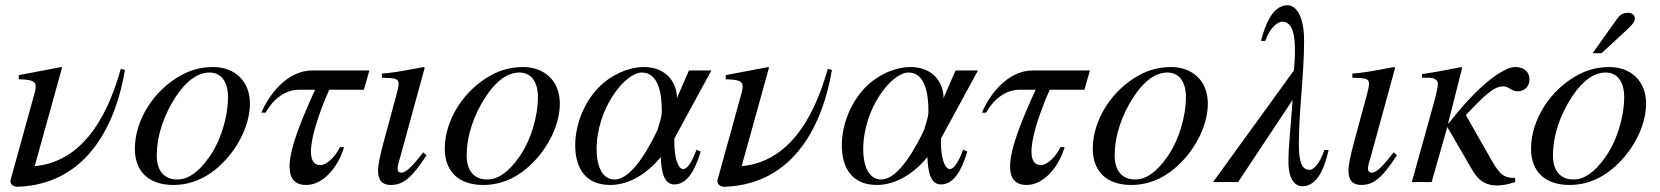

<svg xmlns="http://www.w3.org/2000/svg" viewBox="-20 -698 6362 736"><path d="M443 -434C403 -291 317 -80 113 -61L218 -439L215 -441L52 -410V-394C95 -393 117 -389 117 -367C117 -363 116 -355 115 -350L23 -17C21 -12 20 -8 20 -4C20 11 34 18 48 18C321 8 426 -232 459 -430Z M938 -301C938 -389 878 -441 797 -441C756 -441 716 -432 677 -411C572 -355 497 -240 497 -128C497 -41 550 11 644 11C710 11 774 -14 832 -72C898 -137 938 -225 938 -301ZM854 -326C854 -250 826 -156 780 -93C741 -39 703 -10 659 -10C612 -10 581 -41 581 -101C581 -180 609 -259 655 -329C695 -389 739 -420 783 -420C826 -420 854 -387 854 -326Z M1396 -428H1178C1078 -428 1009 -331 982 -266H998C1027 -318 1073 -354 1127 -354H1188C1141 -251 1090 -133 1090 -60C1090 -17 1107 11 1154 11C1218 11 1276 -56 1299 -134H1283C1266 -98 1233 -65 1208 -65C1182 -65 1172 -86 1172 -116C1172 -130 1172 -195 1242 -354H1375Z M1602 -114C1559 -57 1535 -36 1518 -36C1510 -36 1504 -41 1504 -51C1504 -65 1509 -78 1514 -95L1608 -438L1604 -441C1503 -422 1483 -419 1444 -416V-400C1498 -399 1508 -396 1508 -376C1508 -368 1504 -350 1499 -332L1451 -155C1436 -99 1429 -64 1429 -44C1429 -7 1445 11 1478 11C1528 11 1560 -19 1615 -103Z M2126 -301C2126 -389 2066 -441 1985 -441C1944 -441 1904 -432 1865 -411C1760 -355 1685 -240 1685 -128C1685 -41 1738 11 1832 11C1898 11 1962 -14 2020 -72C2086 -137 2126 -225 2126 -301ZM2042 -326C2042 -250 2014 -156 1968 -93C1929 -39 1891 -10 1847 -10C1800 -10 1769 -41 1769 -101C1769 -180 1797 -259 1843 -329C1883 -389 1927 -420 1971 -420C2014 -420 2042 -387 2042 -326Z M2707 -428H2621L2575 -322C2575 -381 2534 -441 2449 -441C2387 -441 2320 -409 2276 -364C2220 -307 2185 -222 2185 -141C2185 -57 2222 11 2319 11C2394 11 2463 -35 2513 -96C2515 -35 2527 9 2565 9C2613 9 2644 -43 2666 -117L2650 -124C2629 -69 2613 -50 2599 -50C2577 -50 2565 -101 2565 -149V-167ZM2517 -272C2517 -245 2505 -220 2501 -201C2474 -145 2406 -10 2336 -10C2285 -10 2267 -68 2267 -125C2267 -284 2377 -420 2440 -420C2504 -420 2517 -340 2517 -272Z M3153 -434C3113 -291 3027 -80 2823 -61L2928 -439L2925 -441L2762 -410V-394C2805 -393 2827 -389 2827 -367C2827 -363 2826 -355 2825 -350L2733 -17C2731 -12 2730 -8 2730 -4C2730 11 2744 18 2758 18C3031 8 3136 -232 3169 -430Z M3729 -428H3643L3597 -322C3597 -381 3556 -441 3471 -441C3409 -441 3342 -409 3298 -364C3242 -307 3207 -222 3207 -141C3207 -57 3244 11 3341 11C3416 11 3485 -35 3535 -96C3537 -35 3549 9 3587 9C3635 9 3666 -43 3688 -117L3672 -124C3651 -69 3635 -50 3621 -50C3599 -50 3587 -101 3587 -149V-167ZM3539 -272C3539 -245 3527 -220 3523 -201C3496 -145 3428 -10 3358 -10C3307 -10 3289 -68 3289 -125C3289 -284 3399 -420 3462 -420C3526 -420 3539 -340 3539 -272Z M4158 -428H3940C3840 -428 3771 -331 3744 -266H3760C3789 -318 3835 -354 3889 -354H3950C3903 -251 3852 -133 3852 -60C3852 -17 3869 11 3916 11C3980 11 4038 -56 4061 -134H4045C4028 -98 3995 -65 3970 -65C3944 -65 3934 -86 3934 -116C3934 -130 3934 -195 4004 -354H4137Z M4610 -301C4610 -389 4550 -441 4469 -441C4428 -441 4388 -432 4349 -411C4244 -355 4169 -240 4169 -128C4169 -41 4222 11 4316 11C4382 11 4446 -14 4504 -72C4570 -137 4610 -225 4610 -301ZM4526 -326C4526 -250 4498 -156 4452 -93C4413 -39 4375 -10 4331 -10C4284 -10 4253 -41 4253 -101C4253 -180 4281 -259 4327 -329C4367 -389 4411 -420 4455 -420C4498 -420 4526 -387 4526 -326Z M5057 -123C5037 -66 5014 -47 5000 -47C4970 -47 4959 -77 4959 -147C4959 -274 4979 -409 4979 -543C4979 -633 4950 -678 4915 -678C4860 -678 4829 -604 4814 -541H4830C4850 -597 4881 -615 4895 -615C4926 -615 4944 -584 4944 -507C4944 -475 4942 -446 4940 -428L4630 0H4726L4935 -315C4928 -213 4919 -138 4919 -78C4919 -11 4944 16 4972 16C5024 16 5055 -41 5073 -123Z M5322 -114C5279 -57 5255 -36 5238 -36C5230 -36 5224 -41 5224 -51C5224 -65 5229 -78 5234 -95L5328 -438L5324 -441C5223 -422 5203 -419 5164 -416V-400C5218 -399 5228 -396 5228 -376C5228 -368 5224 -350 5219 -332L5171 -155C5156 -99 5149 -64 5149 -44C5149 -7 5165 11 5198 11C5248 11 5280 -19 5335 -103Z M5531 -225 5585 -438 5582 -441C5532 -431 5481 -421 5431 -414V-400H5459C5473 -400 5492 -394 5492 -376C5492 -369 5487 -343 5478 -309L5392 0H5468L5528 -211L5621 -51C5638 -21 5662 13 5719 13C5738 13 5761 9 5788 0V-16C5747 -16 5731 -25 5697 -85L5599 -257C5671 -332 5705 -367 5743 -367C5764 -367 5774 -348 5797 -348C5823 -348 5843 -365 5843 -394C5843 -419 5826 -441 5789 -441C5781 -441 5771 -439 5763 -436C5709 -414 5632 -352 5534 -226Z M6085 -494H6119L6207 -575C6230 -596 6247 -612 6247 -627C6247 -642 6233 -649 6222 -649C6201 -649 6190 -641 6179 -626ZM6290 -301C6290 -389 6230 -441 6149 -441C6108 -441 6068 -432 6029 -411C5924 -355 5849 -240 5849 -128C5849 -41 5902 11 5996 11C6062 11 6126 -14 6184 -72C6250 -137 6290 -225 6290 -301ZM6206 -326C6206 -250 6178 -156 6132 -93C6093 -39 6055 -10 6011 -10C5964 -10 5933 -41 5933 -101C5933 -180 5961 -259 6007 -329C6047 -389 6091 -420 6135 -420C6178 -420 6206 -387 6206 -326Z"/></svg>

Font: STIXGeneral
Style: Italic
Weight: 400
Italic angle: -16.33°
Designer: MicroPress Inc., with final additions and corrections provided by Coen Hoffman, Elsevier (retired)
Version: Version 1.1.0